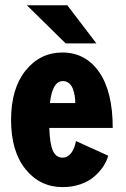

<svg xmlns="http://www.w3.org/2000/svg" viewBox="-20 -716 490 746"><path d="M354.5 -547.5H235L84.5 -695.5H241.5ZM400.5 -111Q394.5 -89.5 381 -69Q367.5 -48.5 346.2 -30Q325 -11.5 293 -0.2Q261 11 223.5 11Q135.5 11 79.2 -58.5Q23 -128 23 -250Q23 -372 79.5 -442Q136 -512 222 -512Q312.5 -512 365.2 -436Q418 -360 418 -219H171.5Q173.5 -157.5 185.5 -130.5Q197.5 -103.5 223.5 -103.5Q243 -103.5 256.8 -121.8Q270.5 -140 275 -168ZM224.5 -401Q183.5 -401 174 -315.5H272.5Q272.5 -330 270.2 -343.8Q268 -357.5 263 -371Q258 -384.5 248 -392.8Q238 -401 224.5 -401Z"/></svg>

Font: League Mono Condensed
Style: Bold
Weight: 700
Width: 1
Designer: Tyler Finck
Foundry: The League of Moveable Type / Tyler Finck
Version: Version 2.210